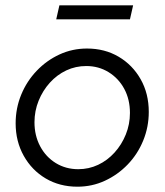

<svg xmlns="http://www.w3.org/2000/svg" viewBox="-20 -694 621 724"><path d="M272 10Q205 10 152.5 -21Q100 -52 69.5 -106.5Q39 -161 39 -229Q39 -286 60 -337Q81 -388 118.5 -427.2Q156 -466.4 204.5 -488.7Q253 -511 308 -511Q375 -511 427.5 -480Q480 -449 510.5 -395Q541 -341 541 -272Q541 -215.2 520 -163.9Q499 -112.6 461.5 -73.7Q424 -34.8 375.5 -12.4Q327 10 272 10ZM275 -56Q315 -56 350 -72.5Q385 -89 411.9 -118.7Q438.8 -148.4 454.4 -186.9Q470 -225.5 470 -268Q470 -319.1 448.6 -358.9Q427.2 -398.6 389.6 -421.8Q352 -445 305.3 -445Q265 -445 230 -428.5Q195 -412 168.1 -382.3Q141.2 -352.6 125.6 -314.1Q110 -275.5 110 -233Q110 -182.7 131.5 -142.3Q153 -102 190.5 -79Q228.1 -56 275 -56ZM192 -621 204 -674H482L470 -621Z"/></svg>

Font: Red Hat Display
Style: Italic
Weight: 300
Italic angle: -12°
Designer: Pentagram, MCKL
Foundry: Pentagram, MCKL
Version: Version 1.023